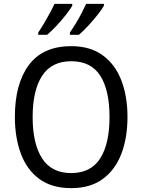

<svg xmlns="http://www.w3.org/2000/svg" viewBox="-20 -964 736 994"><path d="M640 -358Q640 -250 608 -167Q576 -84 511.5 -37Q447 10 349 10Q248 10 183.5 -37.5Q119 -85 88 -168.5Q57 -252 57 -359Q57 -530 129.5 -627.5Q202 -725 349 -725Q447 -725 511.5 -678Q576 -631 608 -548.5Q640 -466 640 -358ZM149 -358Q149 -220 198 -144Q247 -68 348 -68Q450 -68 498.5 -143.5Q547 -219 547 -358Q547 -497 499 -572Q451 -647 349 -647Q247 -647 198 -571.5Q149 -496 149 -358ZM518 -934Q507 -915 484.5 -886.5Q462 -858 436 -830Q410 -802 389 -784H342V-796Q356 -816 372.5 -843Q389 -870 403 -897Q417 -924 426 -944H518ZM354 -934Q343 -915 321 -887Q299 -859 273 -831Q247 -803 224 -784H178V-796Q192 -816 208 -843Q224 -870 238.5 -897Q253 -924 262 -944H354Z"/></svg>

Font: Noto Sans SemiCondensed
Style: Regular
Weight: 400
Width: 4
Designer: Monotype Design Team
Foundry: Monotype Imaging Inc.
Version: Version 2.013; ttfautohint (v1.8.4.7-5d5b)